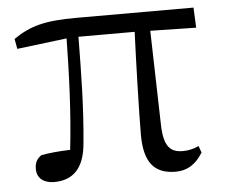

<svg xmlns="http://www.w3.org/2000/svg" viewBox="-43 -563 732 626"><g transform="rotate(-5 322.5 -250.0)"><path d="M465 -451 615 -448 612 -514H229C126 -514 77 -501 22 -463L28 -430L191 -450C189 -331 185 -211 171 -87C136 -86 103 -83 76 -78C62 -68 54 -57 54 -34C54 -4 77 13 110 13C171 13 209 -22 216 -104C227 -215 229 -334 230 -452H414C410 -355 405 -186 405 -116C405 -25 438 14 508 14C546 14 574 -4 597 -41L589 -63C573 -55 555 -51 537 -51C497 -51 475 -70 473 -141Z"/></g></svg>

Font: Noto Serif CJK JP
Style: Regular
Weight: 400
Designer: Ryoko NISHIZUKA 西塚涼子 (kana & ideographs); Frank Grießhammer (Latin, Greek & Cyrillic); Wenlong ZHANG 张文龙 (bopomofo); San
Foundry: Adobe Systems Incorporated
Version: Version 1.000;PS 1;hotconv 16.6.53;makeotf.lib2.5.65590